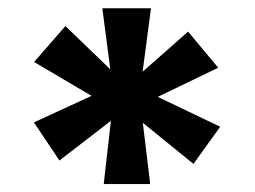

<svg xmlns="http://www.w3.org/2000/svg" viewBox="-20 -804 623 470"><path d="M233.9 -353.5H347.7L329.6 -503.4L453.6 -402.8L519 -493.7L366.2 -566.9L514.2 -638.2L440.4 -726.6L329.1 -628.4L349.6 -783.7H230.5L250 -634.3L140.1 -740.2L63.5 -652.3L204.1 -569.3L63 -504.4L125.5 -411.1L251.5 -508.3C245.1 -454.1 233.9 -355 233.9 -353.5Z"/></svg>

Font: HammersmithOne
Style: Regular
Weight: 400
Designer: Nicole Fally
Foundry: Nicole Fally
Version: Version 1.003